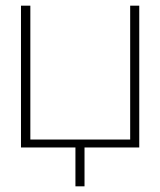

<svg xmlns="http://www.w3.org/2000/svg" viewBox="-20 -520 565 677"><path d="M54 -500V0H246V137H278V0H471V-500H439V-28H87V-500Z"/></svg>

Font: LT Wave Text Thin
Style: Regular
Weight: 100
Designer: Daniel Lyons
Version: Version 2.5 (Glyphs App)